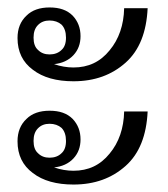

<svg xmlns="http://www.w3.org/2000/svg" viewBox="-20 -520 450 515"><path d="M51 -478C35 -463 27 -443 27 -418C27 -381 41 -353 68 -333C95 -312 132 -302 177 -302C234 -302 280 -319 317 -352C354 -385 373 -434 376 -498C376 -498 313 -498 313 -498C312 -453 299 -415 274 -385C249 -354 217 -339 177 -339C160 -339 142 -342 125 -348C146 -350 164 -358 177 -372C190 -386 196 -403 196 -423C196 -445 189 -463 175 -478C160 -493 140 -500 113 -500C87 -500 66 -493 51 -478ZM82 -386C74 -393 70 -404 70 -419C70 -434 74 -445 82 -453C90 -461 100 -465 113 -465C126 -465 137 -461 145 -454C153 -446 157 -434 157 -419C157 -404 153 -393 145 -386C137 -378 126 -374 113 -374C100 -374 90 -378 82 -386ZM51 -201C35 -186 27 -166 27 -141C27 -104 41 -76 68 -56C95 -35 132 -25 177 -25C234 -25 280 -42 317 -75C354 -108 373 -157 376 -221C376 -221 313 -221 313 -221C312 -176 299 -138 274 -108C249 -77 217 -62 177 -62C160 -62 142 -65 125 -71C146 -73 164 -81 177 -95C190 -109 196 -126 196 -146C196 -168 189 -186 175 -201C160 -216 140 -223 113 -223C87 -223 66 -216 51 -201ZM82 -109C74 -116 70 -127 70 -142C70 -157 74 -168 82 -176C90 -184 100 -188 113 -188C126 -188 137 -184 145 -177C153 -169 157 -157 157 -142C157 -127 153 -116 145 -109C137 -101 126 -97 113 -97C100 -97 90 -101 82 -109Z"/></svg>

Font: BUSH 25 TRIRONG
Style: Regular
Weight: 400
Designer: Katatrad Team
Foundry: CadsonDemak